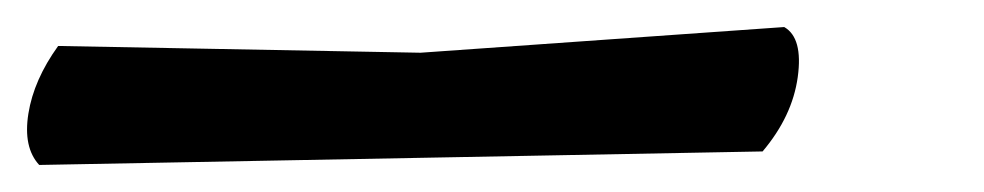

<svg xmlns="http://www.w3.org/2000/svg" viewBox="-34 25 728 142"><path d="M546 45Q560 53 556 82Q552 111 530 137L-5 147Q-17 134 -13 109Q-9 84 9 59L277 64Z"/></svg>

Font: Tillana
Style: Bold
Weight: 700
Designer: Lipi Raval (Devanagari, Latin), Jonny Pinhorn (Latin)
Foundry: Indian Type Foundry
Version: Version 2.002;PS 1.0;hotconv 1.0.79;makeotf.lib2.5.61930; tt